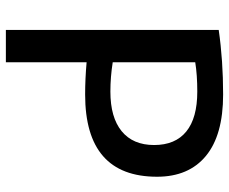

<svg xmlns="http://www.w3.org/2000/svg" viewBox="-83 -697 780 654"><g transform="rotate(90 307.0 -370.0)"><path d="M192 -275V0H82V-725Q186 -740 302 -740Q440 -740 511 -681.5Q582 -623 582 -515Q582 -270 302 -270Q249 -270 192 -275ZM192 -364Q242 -356 292 -356Q380 -356 427 -394.5Q474 -433 474 -505Q474 -577 428 -614.5Q382 -652 292 -652Q235 -652 192 -645Z"/></g></svg>

Font: Mplus 1p Medium
Style: Regular
Weight: 500
Version: Version 1.061